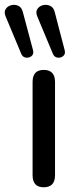

<svg xmlns="http://www.w3.org/2000/svg" viewBox="-66 -788 325 813"><path d="M119 5Q72 5 72 -46V-441Q72 -492 119 -492Q167 -492 167 -441V-46Q167 5 119 5ZM158 -560 92 -718Q84 -737 92 -749.5Q100 -762 115.5 -766Q131 -770 146 -763.5Q161 -757 166 -736L208 -575Q212 -559 201.5 -550.5Q191 -542 177.5 -544Q164 -546 158 -560ZM24 -560 -42 -718Q-50 -737 -42 -749.5Q-34 -762 -18.5 -766Q-3 -770 11.5 -763.5Q26 -757 31 -736L74 -575Q78 -559 67.5 -550.5Q57 -542 43.5 -544Q30 -546 24 -560Z"/></svg>

Font: Chiron GoRound TC
Style: Regular
Weight: 400
Designer: Ryoko NISHIZUKA 西塚涼子 (kana, bopomofo & ideographs); Paul D. Hunt (Latin, Greek & Cyrillic); Sandoll Communications 산돌커뮤니
Foundry: Adobe
Version: Version 1.000;hotconv 1.1.1;makeotfexe 2.6.0